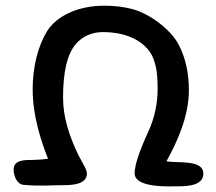

<svg xmlns="http://www.w3.org/2000/svg" viewBox="-20 -655 760 676"><path d="M696 -44C696 -94 605 -80 566 -87C607 -161 645 -248 645 -338C645 -396 634 -450 609 -498C580 -553 506 -607 446 -623C415 -631 382 -635 348 -635C253 -635 178 -598 145 -544C113 -491 95 -418 95 -341C95 -245 125 -158 149 -96C137 -94 111 -92 97 -92C65 -92 28 -92 28 -58C28 -35 40 -5 65 -4C120 1 162 -3 200 -3C230 -3 286 -4 286 -44C286 -58 273 -76 256 -109C223 -178 202 -243 202 -312C202 -396 215 -463 247 -500C271 -528 305 -542 342 -542C427 -542 487 -510 514 -462C531 -429 535 -389 535 -345C535 -293 526 -243 501 -189C470 -121 454 -73 454 -45C454 8 578 1 607 1C650 1 696 -5 696 -44Z"/></svg>

Font: Itim
Style: Regular
Weight: 400
Designer: CadsonDemak Team
Foundry: Pablo Impallari
Version: Version 1.002;PS 001.002;hotconv 1.0.88;makeotf.lib2.5.64775